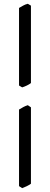

<svg xmlns="http://www.w3.org/2000/svg" viewBox="-20 -770 265 1015"><path d="M143.6 -331.1Q134.3 -323.7 121.3 -317.6Q108.4 -311.5 97.2 -308.1L80.6 -317.9V-728Q93.8 -735.4 103.5 -741Q113.3 -746.6 127 -750L143.6 -740.2ZM143.6 201.2Q134.3 208 121.3 214.4Q108.4 220.7 97.2 224.6L80.6 213.9V-190.9Q93.8 -198.7 103.5 -204.1Q113.3 -209.5 127 -213.9L143.6 -202.6Z"/></svg>

Font: Dai Banna SIL Light
Style: Regular
Weight: 300
Designer: Victor Gaultney
Foundry: SIL International
Version: Version 4.000